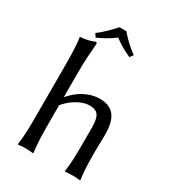

<svg xmlns="http://www.w3.org/2000/svg" viewBox="-199 -941 948 1052"><g transform="rotate(30 274.5 -414.5)"><path d="M170 -352V-501C170 -575 174 -627 179 -688C179 -695 176 -698 170 -698C145 -688 124 -681 83 -678L81 -675C89 -632 90 -557 90 -481V-180C90 -106 89 -56 81 0L83 3C95 1 118 0 130 0C142 0 165 1 177 3L179 0C172 -57 170 -104 170 -180V-297C221 -357 280 -379 315 -379C366 -379 387 -359 387 -278V-180C387 -105 386 -54 378 0L380 3C392 1 415 0 427 0C439 0 462 1 474 3L476 0C468 -57 467 -104 467 -180C467 -212 469 -249 469 -281C469 -385 435 -439 345 -439C307 -439 236 -424 172 -349ZM286 -832H243C212 -798 181 -766 144 -738L158 -717C196 -734 228 -752 265 -779C298 -754 332 -735 371 -717L387 -738C351 -765 316 -796 286 -832Z"/></g></svg>

Font: Libertinus Sans
Style: Regular
Weight: 400
Designer: Philipp H. Poll, Khaled Hosny
Foundry: Caleb Maclennan
Version: Version 7.050;RELEASE